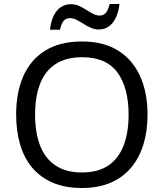

<svg xmlns="http://www.w3.org/2000/svg" viewBox="-20 -933 821 963"><path d="M720 -358Q720 -275 699 -207.5Q678 -140 636.5 -91Q595 -42 533.5 -16Q472 10 391 10Q307 10 245 -16.5Q183 -43 142 -91.5Q101 -140 81 -208Q61 -276 61 -359Q61 -469 97 -551Q133 -633 206.5 -679Q280 -725 392 -725Q499 -725 572 -679.5Q645 -634 682.5 -551.5Q720 -469 720 -358ZM156 -358Q156 -268 181 -203Q206 -138 258.5 -103Q311 -68 391 -68Q472 -68 523.5 -103Q575 -138 600 -203Q625 -268 625 -358Q625 -493 569 -569.5Q513 -646 392 -646Q311 -646 258.5 -611.5Q206 -577 181 -512.5Q156 -448 156 -358ZM579 -913Q573 -855 546 -820Q519 -785 475 -785Q455 -785 436 -793.5Q417 -802 399 -813.5Q381 -825 364 -833.5Q347 -842 332 -842Q310 -842 298.5 -827.5Q287 -813 281 -784H231Q234 -814 242.5 -837.5Q251 -861 264 -877.5Q277 -894 295.5 -903Q314 -912 336 -912Q357 -912 376 -903.5Q395 -895 413 -883.5Q431 -872 447.5 -863.5Q464 -855 479 -855Q500 -855 511.5 -869.5Q523 -884 530 -913Z"/></svg>

Font: Noto Sans Thai
Style: Regular
Weight: 400
Designer: Monotype Design Team
Foundry: Monotype Imaging Inc.
Version: Version 2.001